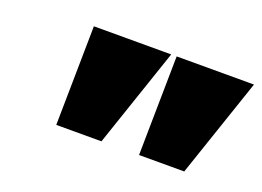

<svg xmlns="http://www.w3.org/2000/svg" viewBox="-61 -871 812 595"><g transform="rotate(20 345.5 -573.5)"><path d="M431 -410 436 -737H691L580 -410ZM158 -410 163 -737H418L307 -410Z"/></g></svg>

Font: Tomorrow Black
Style: Italic
Weight: 900
Italic angle: -10°
Designer: Tony de Marco, Monica Rizzolli
Foundry: Just in Type
Version: Version 2.002